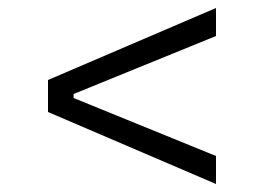

<svg xmlns="http://www.w3.org/2000/svg" viewBox="-20 -590 660 480"><path d="M520 -130 100 -310V-390L520 -570V-500L164 -355V-345L520 -200Z"/></svg>

Font: Space Grotesk Light
Style: Regular
Weight: 300
Designer: Florian Karsten
Foundry: Florian Karsten
Version: Version 2.000